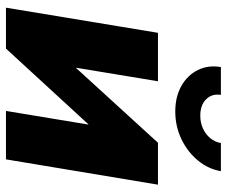

<svg xmlns="http://www.w3.org/2000/svg" viewBox="-80 -700 779 660"><g transform="rotate(90 310.0 -369.5)"><path d="M527.3 0H360.8L407.7 -283.2H406.7L146.5 0H5.9L92.3 -522.5H258.8L212.4 -241.2H213.4L470.2 -522.5H614.3ZM362.8 -582Q312 -582 274.9 -603Q237.8 -624 220.2 -659.7Q202.6 -695.3 210 -738.8H305.7Q300.8 -708 320.8 -688Q340.8 -668 377 -668Q400.9 -668 420.9 -677Q440.9 -686 454.3 -702.1Q467.8 -718.3 471.2 -738.8H567.9Q560.5 -695.3 531 -659.7Q501.5 -624 457.5 -603Q413.6 -582 362.8 -582Z"/></g></svg>

Font: Inter 28pt ExtraBold
Style: Italic
Weight: 800
Italic angle: -9.3988°
Designer: Rasmus Andersson
Foundry: rsms
Version: Version 4.001;git-66647c0bb